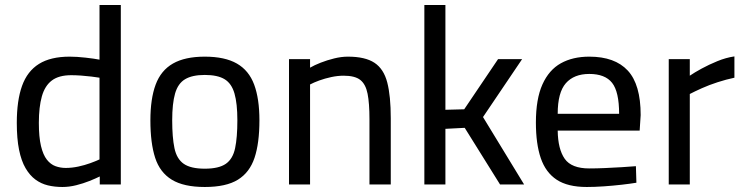

<svg xmlns="http://www.w3.org/2000/svg" viewBox="-20 -736 2966 766"><path d="M229 10Q198 10 171 3.5Q144 -3 121.5 -19.5Q99 -36 82 -65Q65 -94 56 -138.5Q47 -183 47 -246Q47 -335 68 -393.5Q89 -452 135.5 -481Q182 -510 258 -510Q286 -510 321.5 -506Q357 -502 377 -498V-716H462V0H378V-32Q362 -24 337 -14Q312 -4 284 3Q256 10 229 10ZM242 -66Q267 -66 292.5 -71.5Q318 -77 340 -85Q362 -93 377 -100V-426Q365 -428 345 -430.5Q325 -433 303.5 -434.5Q282 -436 264 -436Q215 -436 187 -415Q159 -394 147 -351.5Q135 -309 135 -246Q135 -189 143.5 -153.5Q152 -118 167 -99Q182 -80 201.5 -73Q221 -66 242 -66Z M797 10Q713 10 665.5 -19Q618 -48 599 -106.5Q580 -165 580 -256Q580 -342 601 -398.5Q622 -455 670 -482.5Q718 -510 797 -510Q877 -510 925 -482.5Q973 -455 994 -398.5Q1015 -342 1015 -256Q1015 -165 995.5 -106.5Q976 -48 929 -19Q882 10 797 10ZM797 -63Q853 -63 881 -82.5Q909 -102 918 -145Q927 -188 927 -256Q927 -323 915.5 -363Q904 -403 876 -420Q848 -437 797 -437Q747 -437 718.5 -420Q690 -403 678.5 -363Q667 -323 667 -256Q667 -188 676 -145Q685 -102 713 -82.5Q741 -63 797 -63Z M1133 0V-500H1217V-466Q1234 -476 1259.5 -486Q1285 -496 1313.5 -503Q1342 -510 1368 -510Q1437 -510 1474 -485.5Q1511 -461 1525 -407Q1539 -353 1539 -264V0H1454V-261Q1454 -324 1446.5 -362Q1439 -400 1417.5 -417Q1396 -434 1351 -434Q1327 -434 1301.5 -428.5Q1276 -423 1254 -415Q1232 -407 1217 -399V0Z M1673 0V-716H1757V-298L1832 -300L1967 -500H2063L1907 -269L2071 0H1975L1834 -226L1757 -222V0Z M2321 10Q2245 10 2201 -19Q2157 -48 2137.5 -105Q2118 -162 2118 -247Q2118 -341 2144 -399Q2170 -457 2217.5 -483.5Q2265 -510 2331 -510Q2433 -510 2484.5 -454.5Q2536 -399 2536 -277L2532 -215H2205Q2206 -141 2233 -102.5Q2260 -64 2331 -64Q2359 -64 2393 -65.5Q2427 -67 2460.5 -69Q2494 -71 2517 -73L2519 -7Q2495 -3 2460 1Q2425 5 2388.5 7.5Q2352 10 2321 10ZM2205 -282H2450Q2450 -370 2422 -405.5Q2394 -441 2331 -441Q2270 -441 2237.5 -404Q2205 -367 2205 -282Z M2648 0V-500H2732V-434Q2751 -447 2779.5 -462.5Q2808 -478 2842 -492Q2876 -506 2910 -511V-426Q2877 -419 2843 -408Q2809 -397 2780 -384Q2751 -371 2732 -361V0Z"/></svg>

Font: Cairo Medium
Style: Regular
Weight: 500
Designer: Mohamed Gaber, Accademia di Belle Arti di Urbino
Foundry: Kief Type Foundry, Accademia di Belle Arti di Urbino
Version: Version 3.117